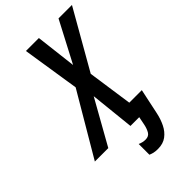

<svg xmlns="http://www.w3.org/2000/svg" viewBox="-333 -796 1080 1080"><g transform="rotate(-45 207.0 -256.5)"><path d="M243.2 201.2Q222.2 201.2 209.5 198Q196.8 194.8 185.5 189.9V104.5Q208 114.7 230.5 114.7Q256.3 114.7 267.6 95.9Q278.8 77.1 284.2 51.3L294.4 0H224.6L196.8 -264.6L48.3 0H-58.6L160.2 -371.6L106.9 -713.9H210L238.8 -470.7L366.2 -713.9H473.1L273.9 -365.2L312.5 -97.2H412.1L379.9 54.7Q371.6 93.8 355.2 127Q338.9 160.2 311.5 180.7Q284.2 201.2 243.2 201.2Z"/></g></svg>

Font: Open Sans Condensed SemiBold
Style: Italic
Weight: 600
Width: 3
Italic angle: -12°
Designer: Monotype Design Team
Foundry: Monotype Imaging Inc.
Version: Version 3.000; ttfautohint (v1.8.4)